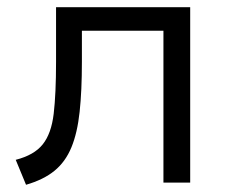

<svg xmlns="http://www.w3.org/2000/svg" viewBox="-20 -505 628 531"><path d="M52 6 23.5 -63Q74.5 -76 98.2 -105.8Q122 -135.5 128.5 -190.5Q135 -245.5 135 -334V-485H506V0H432V-420H206.5V-334Q206.5 -253.5 200.2 -195.5Q194 -137.5 177.5 -97.5Q161 -57.5 130.8 -32.8Q100.5 -8 52 6Z"/></svg>

Font: Geologica Cursive ExtraLight
Style: Regular
Weight: 250
Designer: Sindre Bremnes, Frode Helland
Foundry: Monokrom Skriftforlag AS
Version: Version 1.010;gftools[0.9.28]